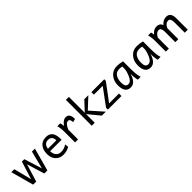

<svg xmlns="http://www.w3.org/2000/svg" viewBox="412 -2435 4101 4101"><g transform="rotate(-45 2463.0 -384.0)"><path d="M604.5 4.9H511.7L389.6 -394.5L267.6 4.9H174.8L33.2 -512.7H123.5L226.1 -107.9L353 -512.7H426.3L553.2 -107.9L655.8 -512.7H746.1Z M1084.5 12.7Q979 12.7 912.1 -57.9Q845.2 -128.4 845.2 -248.5Q845.2 -373 908.2 -447.8Q971.2 -522.5 1084.5 -522.5Q1282.2 -522.5 1282.2 -272.9Q1282.2 -250.5 1281.7 -243.7H935.5Q938.5 -157.2 981 -111.3Q1022.9 -65.4 1091.8 -65.4Q1189.9 -65.4 1265.1 -120.6L1274.9 -37.6Q1189.9 12.7 1084.5 12.7ZM1194.3 -314Q1194.3 -447.3 1072.3 -447.3Q960.4 -447.3 939.5 -314Z M1536.1 0H1445.8V-309.1Q1445.8 -435.5 1421.4 -512.7H1509.3Q1522 -481 1528.8 -414.6Q1598.1 -522.5 1687.5 -522.5Q1799.8 -522.5 1799.8 -354L1721.7 -336.4Q1721.7 -432.1 1665.5 -432.1Q1590.3 -432.1 1536.1 -291.5Z M2374.5 0H2254.9L2040 -261.2V0H1949.7V-781.2H2040V-301.8L2237.8 -512.7H2359.9L2118.2 -288.1Z M2847.2 0H2437V-55.2L2717.8 -437H2451.7V-512.7H2839.8V-464.8L2549.3 -75.2H2847.2Z M3129.4 -72.8Q3208 -72.8 3256.6 -187Q3305.2 -301.3 3305.2 -369.1V-433.1Q3264.6 -442.4 3219.7 -442.4Q3130.9 -442.4 3087.4 -375.5Q3043.9 -308.6 3043.9 -206.1Q3043.9 -72.8 3129.4 -72.8ZM3119.6 12.7Q2953.6 12.7 2953.6 -215.8Q2953.6 -343.8 3029.3 -433.1Q3105 -522.5 3227.1 -522.5Q3312 -522.5 3395.5 -500V-266.1Q3395.5 -94.7 3427.2 0H3341.8Q3336.4 -12.2 3332.5 -33.2Q3324.7 -72.3 3321.3 -125.5Q3319.8 -149.4 3319.8 -196.3Q3257.8 12.7 3119.6 12.7Z M3731 -72.8Q3809.6 -72.8 3858.2 -187Q3906.7 -301.3 3906.7 -369.1V-433.1Q3866.2 -442.4 3821.3 -442.4Q3732.4 -442.4 3689 -375.5Q3645.5 -308.6 3645.5 -206.1Q3645.5 -72.8 3731 -72.8ZM3721.2 12.7Q3555.2 12.7 3555.2 -215.8Q3555.2 -343.8 3630.9 -433.1Q3706.5 -522.5 3828.6 -522.5Q3913.6 -522.5 3997.1 -500V-266.1Q3997.1 -94.7 4028.8 0H3943.4Q3938 -12.2 3934.1 -33.2Q3926.3 -72.3 3922.9 -125.5Q3921.4 -149.4 3921.4 -196.3Q3859.4 12.7 3721.2 12.7Z M4850.1 0H4759.8V-311Q4759.8 -434.6 4693.8 -434.6Q4609.9 -434.6 4564.5 -331.5V0H4474.1V-311Q4474.1 -434.6 4408.2 -434.6Q4328.1 -434.6 4278.8 -331.5V0H4188.5V-309.1Q4188.5 -430.7 4164.1 -512.7H4252Q4260.7 -486.8 4267.6 -434.6Q4333.5 -522.5 4427.7 -522.5Q4521.5 -522.5 4552.7 -438Q4622.6 -522.5 4718.3 -522.5Q4850.1 -522.5 4850.1 -346.2Z"/></g></svg>

Font: Cadman
Style: Regular
Weight: 400
Designer: Paul James MIller
Foundry: High-Logic / Made with FontCreator
Version: Version 2.114;March 28, 2021;FontCreator 13.0.0.2683 64-bit